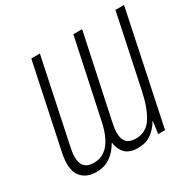

<svg xmlns="http://www.w3.org/2000/svg" viewBox="-158 -883 1076 1063"><g transform="rotate(-30 380.5 -351.5)"><path d="M167 11Q220 11 257.5 -15.5Q295 -42 319 -85H322Q327 -43 353.5 -16Q380 11 434 11Q483 11 518 -13.5Q553 -38 576 -78H578L567 0H611L761 -714H706L609 -254Q588 -154 551.5 -97Q515 -40 448 -40Q372 -40 372 -119Q372 -146 381 -188L493 -714H437L331 -217Q294 -40 181 -40Q103 -40 103 -120Q103 -135 105.5 -152.5Q108 -170 113 -192L223 -714H168L57 -188Q47 -143 47 -110Q47 -51 79.5 -20Q112 11 167 11Z"/></g></svg>

Font: Noto Sans Display SemiCondensed Light
Style: Italic
Weight: 300
Width: 4
Italic angle: -12°
Designer: Monotype Design Team
Foundry: Monotype Imaging Inc.
Version: Version 1.900